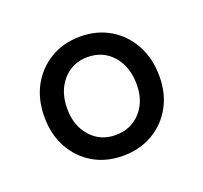

<svg xmlns="http://www.w3.org/2000/svg" viewBox="-64 -786 450 425"><g transform="rotate(-20 161.0 -573.5)"><path d="M160.8 -713.5Q200.4 -713.5 230.9 -695.3Q261.4 -677.1 278.8 -645Q296.2 -612.9 296.2 -570.9Q296.2 -530.5 278.9 -499.4Q261.6 -468.3 231.1 -450.6Q200.6 -432.8 160.9 -432.8Q121.2 -432.8 90.9 -450.7Q60.5 -468.7 43.3 -500.2Q26 -531.7 26 -572.8Q26 -614.2 43.2 -645.8Q60.5 -677.3 91.1 -695.4Q121.7 -713.5 160.8 -713.5ZM160.8 -665.2Q124.9 -665.2 102.3 -639.4Q79.7 -613.6 79.7 -572.9Q79.7 -532.8 102.5 -507.2Q125.2 -481.6 160.8 -481.6Q197.1 -481.6 220 -506.6Q242.8 -531.6 242.8 -571.3Q242.8 -612.9 220.1 -639Q197.3 -665.2 160.8 -665.2Z"/></g></svg>

Font: Fraunces 144pt S100 Black
Style: Regular
Weight: 900
Version: Version 1.000